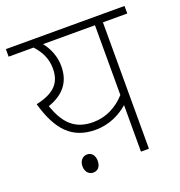

<svg xmlns="http://www.w3.org/2000/svg" viewBox="-118 -723 787 838"><g transform="rotate(-20 275.5 -303.5)"><path d="M551 -622H0V-587H116C145 -555 164 -519 164 -473C164 -406 130 -369 44 -350C81 -221 139 -157 249 -157C314 -157 367 -186 401 -216V0H438V-587H551ZM91 -324C160 -348 202 -392 202 -470C202 -515 185 -555 160 -587H401V-263C361 -219 310 -192 250 -192C162 -192 120 -241 91 -324ZM139 -27C139 0 156 15 175 15C195 15 210 1 210 -27C210 -52 197 -69 175 -69C155 -69 139 -52 139 -27Z"/></g></svg>

Font: Noto Sans Devanagari UI ExtraLight
Style: Regular
Weight: 200
Designer: Jelle Bosma - Monotype Design Team
Foundry: Monotype Imaging Inc.
Version: Version 2.003